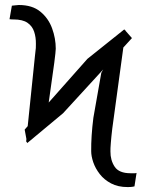

<svg xmlns="http://www.w3.org/2000/svg" viewBox="-20 -753 596 783"><path d="M90.9 -169.4 89.5 -176.1 86.3 -171.5 87.7 -186.1 80.6 -224.4 93 -238.6 122.5 -524.5Q125.4 -545.8 126.1 -557Q126.8 -568.2 126.4 -573.9Q126.8 -600.9 119.3 -623.6Q111.9 -646.3 92.2 -660Q72.4 -673.7 35.2 -673.7Q31.6 -673.7 27.3 -673.8Q23.1 -674 18.8 -674.7L28.4 -729.8Q36.6 -730.5 44.4 -731.5Q52.2 -732.6 56.8 -732.6Q111.9 -732.6 144.7 -705.4Q177.6 -678.3 192.5 -637.3Q207.4 -596.2 207.4 -554.3Q207 -544.4 205.8 -534.3Q204.5 -524.1 201.3 -496.8L178.6 -334.9L336.6 -513.1L486.9 -633.2L491.1 -628.2L492.5 -630.7L492.2 -627.1L518.1 -597.7L483 -559.3L437.9 -228.7Q433.9 -195.3 432 -170.6Q430 -146 430.4 -135.3Q430 -99.8 447.6 -73.2Q465.2 -46.5 512.4 -46.5Q514.6 -46.5 518.8 -46.5Q524.9 -46.5 529.5 -46.5Q534.1 -46.5 536.9 -47.9L528.4 7.1Q519.5 9.2 511.5 9.6Q503.6 9.9 500.4 9.9Q461.3 9.9 433.1 -5Q404.8 -19.9 386.9 -43Q369 -66.1 360.4 -91.1Q351.9 -116.1 351.9 -136.4Q351.2 -196.7 360.8 -272.7L393.1 -456L400.9 -469.8L237.2 -291.2Z"/></svg>

Font: Inter Extra Light BETA
Style: Regular
Weight: 200
Designer: Rasmus Andersson
Foundry: rsms
Version: Version 3.011;git-f93a4a705